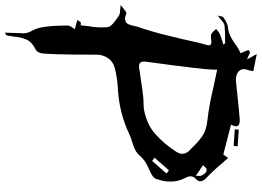

<svg xmlns="http://www.w3.org/2000/svg" viewBox="-166 -736 1023 750"><g transform="rotate(90 346.0 -361.5)"><path d="M231 -392.6Q236.3 -392.6 242.7 -394Q346.7 -410.2 368.7 -410.2H375Q386.2 -410.2 397.5 -411.6Q456.5 -421.9 494.9 -456.1Q533.2 -490.2 562.5 -535.2Q572.3 -549.3 572.3 -562Q572.3 -576.7 559.1 -589.8L549.3 -599.1Q529.3 -621.1 505.4 -638.2Q481.4 -655.3 444.8 -659.2Q377.9 -667 308.6 -684.1L243.7 -697.8L243.2 -677.2Q243.2 -645 212.4 -418.9L211.9 -412.1Q211.9 -392.6 231 -392.6ZM658.2 -614.3 658.7 -631.3Q658.2 -636.7 653.8 -642.6Q645.5 -656.7 636.7 -656.7Q635.3 -656.7 631.1 -655.8Q627 -654.8 616.7 -642.6ZM600.1 -443.8 649.4 -500 636.7 -509.3 587.4 -453.1ZM541.5 -762.2 476.6 -766.6 478 -782.2 543 -777.8ZM99.1 130.9Q99.6 123.5 99.6 115.7Q100.6 72.8 101.1 69.1Q101.6 65.4 101.6 61Q101.6 51.8 99.6 43.5Q95.2 31.7 89.4 21Q71.3 -10.3 71.3 -113.3Q71.3 -122.1 78.6 -131.3Q82 -135.7 85.4 -141.6L49.3 -151.9L59.1 -165.5Q67.4 -164.6 70.3 -164.6L73.7 -195.3Q78.6 -221.7 78.6 -247.6Q78.6 -258.8 77.6 -270Q75.7 -279.8 65.2 -289.3Q54.7 -298.8 42.5 -307.1Q37.1 -310.5 32.7 -314Q25.9 -318.4 10.7 -318.8Q2.4 -319.3 -8.8 -320.8Q-0.5 -327.1 6.3 -333Q18.6 -343.3 22.9 -343.3Q35.6 -337.9 44.4 -337.9Q49.3 -337.9 56.2 -340.6Q63 -343.3 67.1 -353.5Q71.3 -363.8 72.8 -374L75.2 -383.8Q98.6 -451.7 114.3 -521.5Q119.1 -542.5 124.5 -563Q128.9 -580.6 132.3 -598.1Q137.7 -626 146 -652.8Q148.4 -659.7 148.4 -664.6Q148.4 -675.3 135.7 -675.3Q127.4 -675.3 123 -673.8L110.8 -673.3Q102.1 -673.3 90.3 -687.5L84.5 -693.8L90.8 -698.7Q97.2 -705.1 105 -708.5Q118.7 -713.9 133.3 -718.3L145.5 -721.7Q144.5 -722.7 143.3 -724.6Q142.1 -726.6 140.6 -729Q89.8 -729 70.8 -726.6Q59.6 -723.6 47.4 -711.9Q40.5 -706.1 32.2 -699.7L34.7 -709.5Q35.6 -720.7 41 -723.1Q62.5 -738.3 77.1 -739.7Q107.4 -741.7 144 -768.6Q161.6 -782.2 179.7 -789.1L175.3 -798.8L166.5 -820.3L175.8 -826.2Q186.5 -821.3 203.6 -814.5L182.6 -852.5Q183.1 -852.1 249.5 -838.9Q248.5 -835.4 248.5 -832.5Q247.6 -826.7 246.1 -821.8Q241.7 -811 241.7 -802.2Q241.7 -791 249 -783.2Q260.3 -771 283.2 -771L291.5 -771.5Q430.2 -786.1 439.9 -786.1Q464.8 -786.1 464.8 -772Q464.8 -764.2 458.5 -752L575.2 -721.7L588.4 -740.7L611.3 -714.8Q637.2 -683.6 666 -656.2Q679.7 -643.1 679.7 -631.8Q679.7 -623.5 671.9 -616.2Q660.2 -605 660.2 -595.2Q660.2 -583.5 667 -572.3Q680.7 -545.4 680.7 -518.1Q680.7 -517.1 680.2 -502.4Q679.7 -487.8 670.4 -459.5Q668.9 -455.1 665.5 -451.2Q658.2 -442.9 630.9 -430.7Q600.6 -418.5 582 -398.4Q570.3 -383.8 555.7 -377Q541 -370.1 525.4 -365.7Q509.8 -361.3 495.6 -354.5Q409.7 -314 312.5 -309.6Q272.9 -307.1 235.4 -297.4Q211.4 -290.5 198.2 -270.8Q185.1 -251 185.1 -226.6Q185.1 -30.3 178.7 -7.8Q174.3 5.9 166 10.7Q134.8 25.9 125.5 48.6Q116.2 71.3 114.3 97.2Q112.8 109.9 110.4 122.1Q110.4 127.4 99.1 130.9Z"/></g></svg>

Font: Unutterable
Style: Regular
Weight: 400
Designer: GGBotNet
Foundry: f0n7.com
Version: 1.00